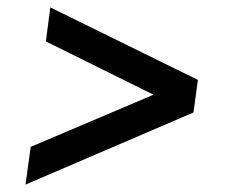

<svg xmlns="http://www.w3.org/2000/svg" viewBox="-20 -529 665 519"><path d="M49 -30 63 -132 395 -273 104 -417 116 -509 515 -313 503 -225Z"/></svg>

Font: Plus Jakarta Sans Medium
Style: Italic
Weight: 500
Italic angle: -8°
Designer: Gumpita Rahayu
Foundry: Tokotype
Version: Version 2.071; ttfautohint (v1.8.4.7-5d5b);gftools[0.9.29]